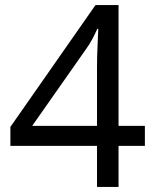

<svg xmlns="http://www.w3.org/2000/svg" viewBox="-20 -738 612 758"><path d="M552 -162H448V0H363V-162H21V-237L357 -718H448V-241H552ZM363 -466Q363 -518 365 -554.5Q367 -591 368 -624H364Q356 -605 344 -583Q332 -561 321 -546L107 -241H363Z"/></svg>

Font: Noto Sans Khudawadi
Style: Regular
Weight: 400
Designer: Monotype Design Team
Foundry: Monotype Imaging Inc.
Version: Version 2.003; ttfautohint (v1.8.4.7-5d5b)